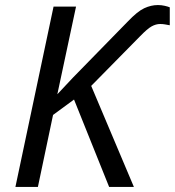

<svg xmlns="http://www.w3.org/2000/svg" viewBox="-20 -740 692 760"><path d="M41 0 192 -714H281L207 -367L269 -433L485 -654Q524 -695 551 -707.5Q578 -720 605 -720Q619 -720 632 -717Q645 -714 652 -711V-640Q641 -642 632.5 -643.5Q624 -645 614 -645Q597 -645 580 -635.5Q563 -626 534 -596L341 -400L510 0H412L273 -346L190 -285L130 0Z"/></svg>

Font: Noto Sans IKEA
Style: Italic
Weight: 400
Italic angle: -12°
Designer: Monotype Design Team
Foundry: Monotype Imaging Inc.
Version: Version 2.001